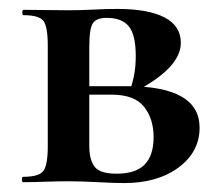

<svg xmlns="http://www.w3.org/2000/svg" viewBox="-20 -408 495 430"><path d="M135 -385Q159 -385 188.5 -386.5Q218 -388 243 -388Q312 -388 348.5 -369Q385 -350 385 -312Q385 -257 285 -204L273 -212Q278 -226 281 -243.5Q284 -261 284 -283Q284 -330 268.5 -349Q253 -368 219 -368Q196 -368 188 -356Q180 -344 180 -303V-81Q180 -50 192 -34.5Q204 -19 241 -19Q284 -19 304 -39.5Q324 -60 324 -101Q324 -142 302.5 -169Q281 -196 230 -196H139L138 -215H265Q427 -215 427 -122Q427 -68 380 -33Q333 2 258 2Q236 2 199.5 0Q163 -2 135 -2Q107 -2 80.5 -1Q54 0 32 0Q29 0 29 -6Q29 -12 32 -12Q67 -12 77 -25Q87 -38 87 -81V-305Q87 -349 77 -361.5Q67 -374 33 -374Q30 -374 30 -380Q30 -386 33 -386Q54 -386 80.5 -385.5Q107 -385 135 -385Z"/></svg>

Font: Cormorant
Style: Bold
Weight: 700
Designer: Christian Thalmann (Catharsis Fonts)
Foundry: Catharsis Fonts
Version: Version 4.000